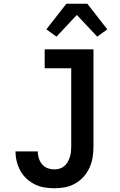

<svg xmlns="http://www.w3.org/2000/svg" viewBox="-20 -999 640 1027"><path d="M271 8Q244 8 217 3.5Q190 -1 166 -13Q142 -25 122 -43.5Q102 -62 89 -85.5Q76 -109 69.5 -135.5Q63 -162 63 -189H182Q182 -171 187.5 -153Q193 -135 205 -120.5Q217 -106 234.5 -99.5Q252 -93 271 -93Q285 -93 299 -97Q313 -101 324 -110.5Q335 -120 342 -132.5Q349 -145 353.5 -158.5Q358 -172 359.5 -186.5Q361 -201 361 -215V-634H219V-735H480V-215Q480 -186 475.5 -157.5Q471 -129 459 -102.5Q447 -76 427.5 -54Q408 -32 382.5 -17.5Q357 -3 328.5 2.5Q300 8 271 8ZM282 -803 228 -842 335 -979H447L554 -842L500 -803L391 -919Z"/></svg>

Font: Iosevka Etoile
Style: Bold
Weight: 700
Designer: Belleve Invis
Foundry: Belleve Invis
Version: Version 28.1.0; ttfautohint (v1.8.4)